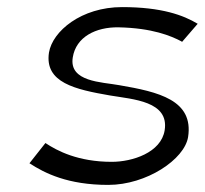

<svg xmlns="http://www.w3.org/2000/svg" viewBox="-20 -560 577 541"><path d="M285 -39C393 -39 500 -111 510 -174C526 -278 427 -301 316 -320C267 -329 174 -329 185 -398C194 -456 250 -484 314 -483C409 -481 462 -459 492 -443C493 -442 492 -442 493 -442L537 -493C497 -517 436 -540 324 -540C209 -540 128 -472 118 -412C105 -327 192 -308 290 -291C355 -280 457 -275 444 -193C434 -130 353 -104 295 -104C200 -104 141 -135 108 -157L63 -100C106 -72 171 -39 285 -39Z"/></svg>

Font: Charger Static
Style: 2Obl
Weight: 1000
Designer: Jasper
Foundry: KineticPlasma Fonts/Cannot Into Space Fonts
Version: Version 1.1